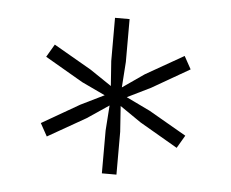

<svg xmlns="http://www.w3.org/2000/svg" viewBox="-36 -735 522 433"><g transform="rotate(5 225.0 -518.0)"><path d="M209 -342H242V-439L238 -497L286 -464L372 -414L389 -443L304 -492L250 -518L303 -544L388 -593L372 -622L286 -573L237 -539L241 -597V-694H208V-596L212 -540L163 -573L78 -622L61 -593L147 -543L200 -518L147 -492L62 -443L78 -414L164 -463L213 -496L209 -439Z"/></g></svg>

Font: Fixel Display ExtraLight
Style: Regular
Weight: 200
Designer: AlfaBravo + MacPaw
Foundry: Kyrylo Tkachov, Marchela Mozhyna, Serhii Makarenko, Maria Weinstein, Zakhar Kryvoshyya
Version: Version 1.211